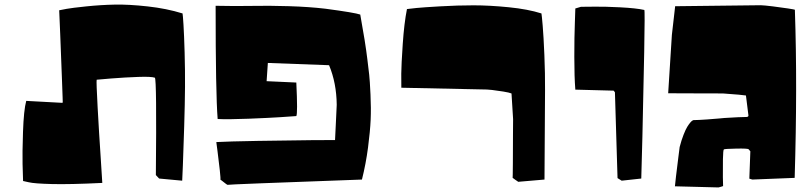

<svg xmlns="http://www.w3.org/2000/svg" viewBox="-20 -779 3525 833"><path d="M252 -333.5Q252.9 -329.1 249 -429.4Q245.1 -529.8 241.2 -631.8L236.8 -734.4Q248.5 -736.8 269.5 -740.7Q290.5 -744.6 353.5 -751.2Q416.5 -757.8 477.5 -759Q538.6 -760.3 620.6 -751.2Q702.6 -742.2 772 -720.7Q773.4 -714.4 776.1 -670.9Q778.8 -627.4 781 -551Q783.2 -474.6 782.7 -402.3Q782.2 -331.5 779.1 -229.7Q775.9 -127.9 773.4 -61.5L770.5 4.9L670.4 -4.4L656.2 -19.5Q660.2 -434.6 651.9 -441.9Q636.2 -447.3 580.1 -445.3Q523.9 -443.4 461.9 -438.5L399.4 -433.1Q397.5 -424.8 403.6 -313Q409.7 -201.2 417 -93.3L423.8 14.6Q281.7 21.5 205.3 19.5Q128.9 17.6 104.5 11.7L80.1 6.3Q79.1 -22.5 77.9 -67.6Q76.7 -112.8 79.8 -207Q83 -301.3 93.8 -341.3Q93.8 -341.3 247.6 -333Q252.4 -333 252 -333.5Z M1573.7 -522.5Q1579.1 -478.5 1581.8 -454.6Q1584.5 -430.7 1587.4 -369.6Q1590.3 -308.6 1588.1 -259.3Q1585.9 -210 1576.7 -138.9Q1567.4 -67.9 1550.3 0Q967.3 21 967.3 22.9Q967.3 23.9 959.5 18.1Q951.7 12.2 943.8 5.9L936 0Q938 0 933.6 -40.5Q929.2 -81.1 923.8 -122.1L918.5 -162.6Q968.8 -165.5 1097.7 -167.7Q1226.6 -169.9 1330.1 -170.9L1433.6 -171.4Q1434.6 -199.2 1437.7 -256.1Q1440.9 -313 1440.9 -324.2Q1439.9 -418.9 1407.7 -496.1L1142.1 -505.9Q1139.6 -465.8 1136.7 -426.8L1265.6 -420.9Q1272 -285.6 1265.6 -275.4Q1237.8 -273.4 1194.1 -270.5Q1150.4 -267.6 1058.1 -263.9Q965.8 -260.3 924.3 -262.7Q915.5 -373 915.5 -753.9Q1002.4 -752 1073.7 -753.4Q1145 -754.9 1233.2 -752.2Q1321.3 -749.5 1391.6 -741.2Q1520 -724.1 1543 -715.8Q1565.4 -592.8 1573.7 -522.5Z M2092.3 -390.6 1721.2 -398.4Q1720.7 -421.4 1720.9 -459Q1721.2 -496.6 1727.3 -587.6Q1733.4 -678.7 1745.6 -739.7Q1760.7 -741.7 1787.4 -744.4Q1814 -747.1 1889.6 -751.5Q1965.3 -755.9 2034.4 -755.9Q2103.5 -755.9 2187 -747.6Q2270.5 -739.3 2329.1 -720.7Q2330.6 -713.4 2334.5 -667.2Q2338.4 -621.1 2341.8 -540.3Q2345.2 -459.5 2344.7 -387.7L2342.3 0L2228 9.8Q2227.5 9.3 2226.3 8.3Q2225.1 7.3 2221.7 5.1Q2218.3 2.9 2215.6 1Q2212.9 -1 2210 -3.2Q2207 -5.4 2205.6 -6.3L2204.1 -7.3Q2204.6 -6.8 2205.1 -70.6Q2205.6 -134.3 2205.6 -198.2L2206.1 -262.2L2199.2 -373.5Q2190.4 -377.4 2163.6 -381.8Q2136.7 -386.2 2114.7 -388.7Z M2677.2 4.9 2659.2 -6.3Q2647.9 -376 2647.9 -378.4L2642.6 -385.7L2476.1 -390.1Q2471.7 -444.3 2471.7 -532.5Q2471.7 -620.6 2474.1 -681.6L2476.1 -742.2L2500.5 -749.5Q2510.7 -749 2554.4 -750Q2598.1 -751 2669.4 -747.3Q2740.7 -743.7 2775.4 -735.8Q2778.3 -735.4 2774.9 -552.5Q2771.5 -369.6 2767.1 -187L2762.2 -4.4Z M2987.3 -257.8Q3012.7 -258.3 3046.4 -260.7Q3080.1 -263.2 3101.6 -265.1L3122.6 -267.1Q3192.9 -271.5 3217.8 -271.5Q3222.2 -271.5 3224.4 -272.9Q3226.6 -274.4 3226.8 -275.4Q3227.1 -276.4 3227.1 -277.8V-278.3L3216.3 -364.7L3185.5 -368.2Q3185.5 -368.2 3117.2 -373.5Q3121.1 -373.5 3061.5 -373.8Q3002 -374 2940.4 -374L2878.9 -374.5Q2895 -622.6 2895 -627.9L2909.2 -752L3280.8 -756.3Q3295.4 -755.9 3331.8 -751.5Q3368.2 -747.1 3398.4 -742.4Q3428.7 -737.8 3428.7 -736.3Q3428.7 -736.3 3428.7 -732.9Q3439.9 -406.2 3427.7 -7.3Q3249.5 0 3244.1 0L3231 -3.9L3235.4 -122.6Q3231.9 -126 3228 -131.3Q3224.6 -135.3 3174.6 -134.3Q3124.5 -133.3 3120.6 -130.9Q3117.2 -128.4 3116.5 -88.6Q3115.7 -48.8 3116.2 -10.3L3117.2 28.3L3108.4 31.2Q3099.6 34.2 3097.2 34.2Q3094.7 34.2 3001.7 31.7Q2908.7 29.3 2908.2 29.3Q2907.7 29.3 2912.8 -13.4Q2918 -56.2 2923.3 -98.6L2928.7 -141.1Q2936.5 -171.4 2945.6 -194.3Q2954.6 -217.3 2961.7 -228.8Q2968.8 -240.2 2974.9 -247.3Q2981 -254.4 2984.4 -255.9Z"/></svg>

Font: Noot
Style: Regular
Weight: 400
Designer: Amos Jerbi
Foundry: Amos Jerbi
Version: Version 1.000;PS 001.001;hotconv 1.0.56